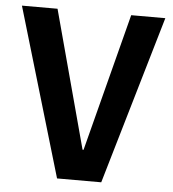

<svg xmlns="http://www.w3.org/2000/svg" viewBox="-50 -733 701 779"><g transform="rotate(5 300.0 -343.0)"><path d="M211 0 8 -686H153L304 -125H308L453 -686H592L391 0Z"/></g></svg>

Font: Chivo Mono SemiBold
Style: Regular
Weight: 600
Monospace: yes
Designer: Hector Gatti
Foundry: Omnibus-Type
Version: Version 1.008